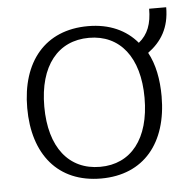

<svg xmlns="http://www.w3.org/2000/svg" viewBox="-45 -583 651 639"><g transform="rotate(-5 281.0 -263.5)"><path d="M268 11C411 11 492 -89 492 -244C492 -301 482 -352 460 -392C505 -425 533 -469 533 -538H476C476 -488 463 -453 432 -428C395 -472 340 -498 268 -498C124 -498 43 -398 43 -244C43 -89 124 11 268 11ZM268 -28C164 -28 100 -107 100 -244C100 -380 164 -459 268 -459C371 -459 435 -380 435 -244C435 -107 371 -28 268 -28Z"/></g></svg>

Font: Maitree Light
Style: Regular
Weight: 300
Designer: CadsonDemak Team
Foundry: CadsonDemak
Version: Version 1.000;PS 001.000;hotconv 1.0.88;makeotf.lib2.5.64775